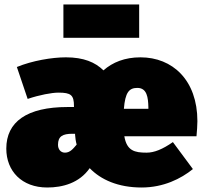

<svg xmlns="http://www.w3.org/2000/svg" viewBox="-20 -812 901 854"><path d="M599 -792H262V-644H599ZM858 -273C858 -456 747 -557 605 -557C535 -557 481 -535 440 -499C404 -535 352 -557 273 -557C211 -557 123 -542 55 -514L103 -372C156 -390 211 -400 240 -400C296 -400 309 -389 309 -340V-336H281C99 -336 8 -270 8 -151C8 -51 77 22 190 22C259 22 333 2 379 -64C428 -13 505 22 610 22C707 22 785 -17 838 -60L749 -180C703 -148 666 -133 632 -133C579 -133 544 -141 533 -206H854C856 -227 858 -256 858 -273ZM640 -328H531C537 -401 554 -421 591 -421C634 -421 639 -378 640 -335ZM269 -133C249 -133 238 -149 238 -168C238 -206 259 -217 302 -217H314V-212C315 -198 317 -183 321 -169C306 -151 292 -133 269 -133Z"/></svg>

Font: Fira Sans Ultra
Style: Regular
Weight: 950
Designer: Carrois Corporate & Edenspiekermann AG
Foundry: Carrois Corporate GbR & Edenspiekermann AG
Version: Version 4.203;PS 004.203;hotconv 1.0.88;makeotf.lib2.5.64775